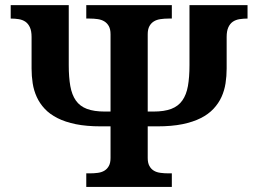

<svg xmlns="http://www.w3.org/2000/svg" viewBox="-20 -734 1016 754"><path d="M376 -237.8Q319.8 -237.8 277.8 -246.3Q235.8 -254.9 205.6 -270.3Q175.3 -285.6 155.5 -306.9Q135.7 -328.1 124.3 -353.3Q112.8 -378.4 108.4 -406.7Q104 -435.1 104 -464.8V-588.9Q104 -612.3 97.4 -626.7Q90.8 -641.1 79.8 -648.7Q68.8 -656.2 54 -658.7Q39.1 -661.1 22 -661.1V-713.9H250V-478Q250 -430.7 256.1 -396.2Q262.2 -361.8 277.8 -339.4Q293.5 -316.9 321.3 -306.4Q349.1 -295.9 392.1 -295.9H414.1V-599.1Q414.1 -619.1 407.5 -631.1Q400.9 -643.1 389.9 -649.9Q378.9 -656.7 364 -658.9Q349.1 -661.1 332 -661.1H318.8V-713.9H654.8V-661.1H642.1Q625.5 -661.1 610.4 -658.9Q595.2 -656.7 584.2 -649.9Q573.2 -643.1 566.7 -631.1Q560.1 -619.1 560.1 -599.1V-295.9H582Q625 -295.9 652.6 -306.4Q680.2 -316.9 696 -339.4Q711.9 -361.8 718 -396.2Q724.1 -430.7 724.1 -478V-713.9H952.1V-661.1Q935.5 -661.1 920.4 -658.7Q905.3 -656.2 894.3 -648.7Q883.3 -641.1 876.7 -626.7Q870.1 -612.3 870.1 -588.9V-464.8Q870.1 -435.1 865.7 -406.7Q861.3 -378.4 849.9 -353.3Q838.4 -328.1 818.6 -306.9Q798.8 -285.6 768.6 -270.3Q738.3 -254.9 696.3 -246.3Q654.3 -237.8 598.1 -237.8H560.1V-113.8Q560.1 -94.2 566.7 -82.3Q573.2 -70.3 584.2 -63.7Q595.2 -57.1 610.4 -55.2Q625.5 -53.2 642.1 -53.2H654.8V0H318.8V-53.2H332Q349.1 -53.2 364 -55.2Q378.9 -57.1 389.9 -63.7Q400.9 -70.3 407.5 -82.3Q414.1 -94.2 414.1 -113.8V-237.8Z"/></svg>

Font: Droids
Style: b
Weight: 700
Foundry: Ascender Corporation
Version: Version 1.00 build 113